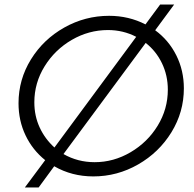

<svg xmlns="http://www.w3.org/2000/svg" viewBox="-20 -775 859 850"><path d="M794 -384Q794 -279 739 -189.5Q684 -100 591.5 -47Q499 6 393 6Q298 6 220 -39L151 55H90L180 -66Q124 -111 93 -176Q62 -241 62 -318Q62 -423 117 -512Q172 -601 264.5 -653Q357 -705 463 -705Q550 -705 624 -667L689 -755H751L667 -641Q727 -597 760.5 -530Q794 -463 794 -384ZM221 -122 583 -612Q525 -642 458 -642Q373 -642 298 -598.5Q223 -555 177.5 -481.5Q132 -408 132 -322Q132 -262 155.5 -211Q179 -160 221 -122ZM625 -585 261 -93Q324 -57 399 -57Q483 -57 558 -101Q633 -145 678 -218.5Q723 -292 723 -378Q723 -441 697 -495Q671 -549 625 -585Z"/></svg>

Font: Gontserrat Light
Style: Italic
Weight: 300
Italic angle: -11.3°
Designer: Julieta Ulanovsky
Foundry: Julieta Ulanovsky
Version: Version 6.001